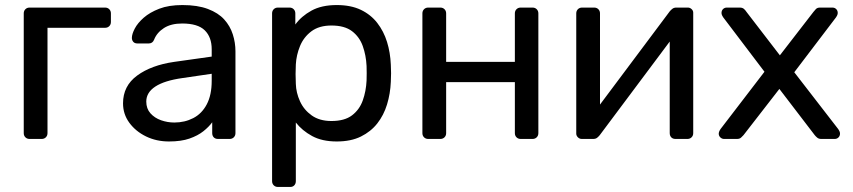

<svg xmlns="http://www.w3.org/2000/svg" viewBox="-20 -550 3375 760"><path d="M97 0Q87 0 80.5 -6.5Q74 -13 74 -23V-497Q74 -507 80.5 -513.5Q87 -520 97 -520H396Q406 -520 412.5 -513.5Q419 -507 419 -497V-463Q419 -453 412.5 -446.5Q406 -440 396 -440H168V-23Q168 -13 161.5 -6.5Q155 0 145 0Z M649 10Q599 10 558 -10Q517 -30 492 -64Q467 -98 467 -141Q467 -210 523 -251Q579 -292 669 -305L818 -326V-355Q818 -403 790.5 -430Q763 -457 701 -457Q657 -457 629 -439Q601 -421 590 -393Q584 -378 569 -378H524Q513 -378 507.5 -384.5Q502 -391 502 -400Q502 -415 513.5 -437Q525 -459 549 -480Q573 -501 610.5 -515.5Q648 -530 702 -530Q762 -530 803 -514.5Q844 -499 867.5 -473Q891 -447 901.5 -414Q912 -381 912 -347V-23Q912 -13 905.5 -6.5Q899 0 889 0H843Q832 0 826 -6.5Q820 -13 820 -23V-66Q807 -48 785 -30.5Q763 -13 730 -1.5Q697 10 649 10ZM670 -65Q711 -65 745 -82.5Q779 -100 798.5 -137Q818 -174 818 -230V-258L702 -241Q631 -231 595 -207.5Q559 -184 559 -148Q559 -120 575.5 -101.5Q592 -83 617.5 -74Q643 -65 670 -65Z M1080 190Q1070 190 1063.5 183.5Q1057 177 1057 167V-497Q1057 -507 1063.5 -513.5Q1070 -520 1080 -520H1126Q1136 -520 1142.5 -513.5Q1149 -507 1149 -497V-453Q1173 -486 1213 -508Q1253 -530 1313 -530Q1369 -530 1408.5 -511Q1448 -492 1473.5 -459Q1499 -426 1512 -384Q1525 -342 1527 -294Q1528 -278 1528 -260Q1528 -242 1527 -226Q1525 -179 1512 -136.5Q1499 -94 1473.5 -61.5Q1448 -29 1408.5 -9.5Q1369 10 1313 10Q1255 10 1215.5 -11.5Q1176 -33 1151 -65V167Q1151 177 1145 183.5Q1139 190 1129 190ZM1292 -71Q1344 -71 1373.5 -93.5Q1403 -116 1416 -152.5Q1429 -189 1431 -231Q1432 -260 1431 -289Q1429 -331 1416 -367.5Q1403 -404 1373.5 -426.5Q1344 -449 1292 -449Q1243 -449 1212.5 -426Q1182 -403 1167.5 -367.5Q1153 -332 1151 -295Q1150 -279 1150 -257Q1150 -235 1151 -218Q1152 -183 1167.5 -149Q1183 -115 1214 -93Q1245 -71 1292 -71Z M1675 0Q1665 0 1658.5 -6.5Q1652 -13 1652 -23V-497Q1652 -507 1658.5 -513.5Q1665 -520 1675 -520H1723Q1733 -520 1739.5 -513.5Q1746 -507 1746 -497V-305H2018V-497Q2018 -507 2024.5 -513.5Q2031 -520 2041 -520H2088Q2098 -520 2104.5 -513.5Q2111 -507 2111 -497V-23Q2111 -13 2104.5 -6.5Q2098 0 2088 0H2041Q2031 0 2024.5 -6.5Q2018 -13 2018 -23V-225H1746V-23Q1746 -13 1739.5 -6.5Q1733 0 1723 0Z M2283 0Q2274 0 2267.5 -6.5Q2261 -13 2261 -21V-497Q2261 -507 2267.5 -513.5Q2274 -520 2284 -520H2332Q2342 -520 2348.5 -513.5Q2355 -507 2355 -497V-73L2328 -100L2631 -505Q2636 -511 2642 -515.5Q2648 -520 2657 -520H2703Q2711 -520 2717.5 -514Q2724 -508 2724 -500V-23Q2724 -13 2717.5 -6.5Q2711 0 2701 0H2654Q2643 0 2637 -6.5Q2631 -13 2631 -23V-422L2659 -423L2354 -15Q2350 -10 2344 -5Q2338 0 2328 0Z M2846 0Q2838 0 2831.5 -6Q2825 -12 2825 -21Q2825 -24 2826.5 -28.5Q2828 -33 2832 -39L3006 -266L2843 -481Q2839 -487 2837.5 -491Q2836 -495 2836 -499Q2836 -508 2842 -514Q2848 -520 2857 -520H2908Q2919 -520 2925 -514.5Q2931 -509 2934 -504L3067 -331L3200 -503Q3204 -508 3209.5 -514Q3215 -520 3226 -520H3275Q3284 -520 3290 -514Q3296 -508 3296 -499Q3296 -495 3294.5 -491Q3293 -487 3289 -481L3124 -264L3298 -39Q3302 -33 3303.5 -29Q3305 -25 3305 -21Q3305 -12 3299 -6Q3293 0 3284 0H3231Q3221 0 3215 -5Q3209 -10 3205 -15L3065 -198L2923 -15Q2919 -11 2913.5 -5.5Q2908 0 2897 0Z"/></svg>

Font: RubikRegular
Style: Regular
Weight: 400
Designer: Hubert and Fischer
Foundry: Hubert and Fischer
Version: Version 2.300;gftools[0.9.30]